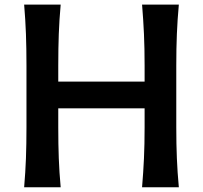

<svg xmlns="http://www.w3.org/2000/svg" viewBox="-20 -791 856 811"><path d="M82 0Q87.4 -63.5 89.6 -122.3Q91.8 -181.2 91.8 -253.4V-513.7Q91.8 -587.4 89.6 -647.2Q87.4 -707 82 -771.5H236.3Q230.5 -707 228.3 -647.2Q226.1 -587.4 226.1 -513.7V-446.3H590.8V-513.7Q590.8 -587.4 588.1 -647.2Q585.4 -707 580.1 -771.5H735.4Q729.5 -707 727.1 -647.2Q724.6 -587.4 724.6 -513.7V-253.4Q724.6 -181.2 727.1 -122.3Q729.5 -63.5 735.4 0H580.1Q585.4 -63.5 588.1 -122.3Q590.8 -181.2 590.8 -253.4V-333.5H226.1V-253.4Q226.1 -181.2 228.3 -122.3Q230.5 -63.5 236.3 0Z"/></svg>

Font: Pinar-DS1-FD SemiBold
Style: Regular
Weight: 600
Designer: Amin Abedi
Version: Version 3.000